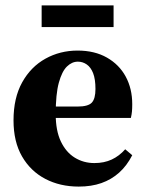

<svg xmlns="http://www.w3.org/2000/svg" viewBox="-20 -675 541 710"><path d="M271 15Q202 15 147.5 -13.5Q93 -42 61.5 -96.5Q30 -151 30 -230Q30 -313 62 -370.5Q94 -428 148 -458Q202 -488 267 -488Q330 -488 375.5 -462Q421 -436 445 -391.5Q469 -347 469 -290Q469 -274 468 -263Q467 -252 464 -239H92V-281H267Q306 -281 319.5 -295.5Q333 -310 333 -346Q333 -382 324.5 -404Q316 -426 301 -436.5Q286 -447 268 -447Q246 -447 227.5 -429Q209 -411 197.5 -369Q186 -327 186 -253Q186 -192 205 -152Q224 -112 256.5 -92Q289 -72 329 -72Q365 -72 393 -85Q421 -98 443 -123L469 -101Q449 -62 420.5 -36.5Q392 -11 355 2Q318 15 271 15ZM134 -575V-655H400V-575Z"/></svg>

Font: Source Serif 4 36pt
Style: Bold
Weight: 700
Designer: Frank Grießhammer
Foundry: Adobe Systems Incorporated
Version: Version 4.004;hotconv 1.0.116;makeotfexe 2.5.65601